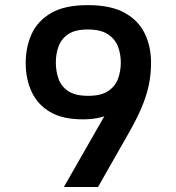

<svg xmlns="http://www.w3.org/2000/svg" viewBox="-20 -749 706 769"><path d="M235.8 0 420.4 -322.8 436.5 -301.3Q409.7 -285.2 379.9 -278.1Q350.1 -271 311.5 -271Q231 -271 180.7 -300.5Q130.4 -330.1 106.7 -381.3Q83 -432.6 83 -496.6Q83 -559.6 106.4 -612.1Q129.9 -664.6 184.3 -696.5Q238.8 -728.5 331.5 -728.5Q424.3 -728.5 480 -697.3Q535.6 -666 560.3 -613.8Q585 -561.5 585 -498Q585 -449.7 575.4 -405.8Q565.9 -361.8 546.1 -315.9Q526.4 -270 494.6 -214.4L372.6 0ZM333 -365.2Q385.7 -365.2 414.1 -384.8Q442.4 -404.3 453.1 -434.8Q463.9 -465.3 463.9 -498.5Q463.9 -532.7 452.4 -562.7Q440.9 -592.8 412.1 -611.8Q383.3 -630.9 332 -630.9Q280.3 -630.9 252.7 -611.8Q225.1 -592.8 214.4 -562.7Q203.6 -532.7 203.6 -498.5Q203.6 -465.3 213.9 -434.8Q224.1 -404.3 252.2 -384.8Q280.3 -365.2 333 -365.2Z"/></svg>

Font: Monda SemiBold
Style: Regular
Weight: 600
Designer: Vernon Adams
Foundry: Vernon Adams
Version: Version 2.200